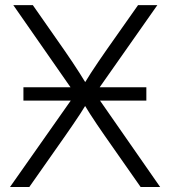

<svg xmlns="http://www.w3.org/2000/svg" viewBox="-20 -748 681 768"><path d="M73.7 -345.7V-398.9H565.4V-345.7ZM20 0 298.8 -396.5V-346.2L33.2 -727.5H111.3L236.8 -547.9Q254.4 -522.5 269.3 -500.2Q284.2 -478 298.3 -455.8Q312.5 -433.6 327.6 -408.7H314Q329.1 -433.6 343.3 -455.6Q357.4 -477.5 372.8 -500Q388.2 -522.5 405.8 -547.9L532.2 -727.5H609.4L343.3 -348.6V-398.4L620.6 0H542.5L398.9 -205.1Q382.8 -228.5 368.4 -249.5Q354 -270.5 340.6 -291.7Q327.1 -313 312.5 -336.9H328.6Q314.5 -313.5 300.5 -292.2Q286.6 -271 272.2 -250Q257.8 -229 241.2 -205.1L97.2 0Z"/></svg>

Font: Inter 24pt Light
Style: Regular
Weight: 300
Designer: Rasmus Andersson
Foundry: rsms
Version: Version 4.001;git-66647c0bb